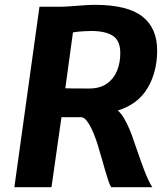

<svg xmlns="http://www.w3.org/2000/svg" viewBox="-20 -775 687 795"><path d="M193.2 0H39.5L143.4 -747H229.1Q245 -747 271.8 -749Q298.6 -751 326.3 -753Q354 -755 372.7 -755Q506.6 -755 568.7 -707.3Q630.7 -659.6 630.7 -566Q630.7 -476.1 590.5 -409.5Q550.3 -342.8 468 -317.5Q481.2 -305.7 493.3 -285.8Q505.3 -265.8 516.1 -240.1Q526.9 -214.3 536.2 -185.4Q551.5 -140.8 564.5 -104.5Q577.5 -68.2 588.9 -41.7Q600.2 -15.3 610.8 0H440.3Q435.2 -7.6 428.8 -26.1Q422.5 -44.6 415.9 -67.6Q409.2 -90.6 403.2 -112.5Q397.1 -134.3 392.3 -149Q386.2 -171.9 377.7 -196.3Q369.2 -220.8 359.1 -241.8Q348.9 -262.9 338.2 -276.1Q327.5 -289.2 316.6 -289.7L234.5 -289.8ZM349.1 -408.5Q393.8 -408.5 422.5 -428.7Q451.1 -448.9 464.8 -482.5Q478.5 -516.1 478 -556.3Q477.9 -606.8 447.4 -626.7Q417 -646.7 357.9 -646.7Q345.9 -646.7 331.2 -645.9Q316.5 -645.2 303.3 -643.8Q290.2 -642.4 282.1 -640.9L250.4 -409.5Q263.4 -409 288 -408.7Q312.6 -408.5 349.1 -408.5Z"/></svg>

Font: Merriweather Sans Variable Regular
Style: Italic
Weight: 300
Italic angle: -8°
Designer: Eben Sorkin
Foundry: Eben Sorkin
Version: Version 2.001